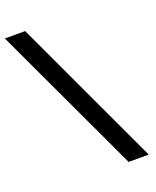

<svg xmlns="http://www.w3.org/2000/svg" viewBox="-165 -802 830 1021"><g transform="rotate(-20 250.0 -291.0)"><path d="M383 130 -11 -712H104L497 130Z"/></g></svg>

Font: Overpass SemiBold
Style: Regular
Weight: 600
Designer: Delve Withrington, Dave Bailey, Thomas Jockin
Foundry: Delve Fonts LLC
Version: Version 4.000